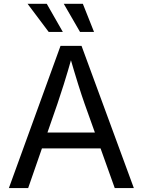

<svg xmlns="http://www.w3.org/2000/svg" viewBox="-20 -962 730 982"><path d="M25.4 0 289.6 -727.5H397L664.6 0H566.9L412.6 -431.6Q398.4 -471.7 379.6 -531.5Q360.8 -591.3 334 -684.1H351.6Q325.2 -590.3 305.9 -529.5Q286.6 -468.8 273.9 -431.6L124 0ZM158.2 -203.1V-284.2H531.7V-203.1ZM389.2 -798.8 306.2 -942.4H403.8L460.9 -798.8ZM229 -798.8 121.1 -942.4H219.2L301.3 -798.8Z"/></svg>

Font: Inter Variable LoSnoCo
Style: Regular
Weight: 400
Designer: Rasmus Andersson
Foundry: rsms
Version: Version 4.000;git-a52131595; featfreeze: case,dlig,ss01,ss02